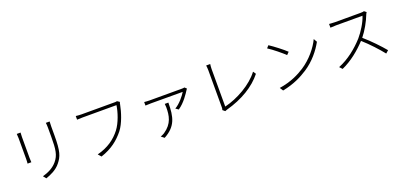

<svg xmlns="http://www.w3.org/2000/svg" viewBox="15 -1772 5950 2863"><g transform="rotate(-20 2990.0 -340.0)"><path d="M236 -741C238 -724 240 -689 240 -672V-341C240 -312 238 -284 236 -270H296C294 -285 293 -315 293 -340V-672C293 -691 294 -724 296 -741ZM700 -748C703 -726 705 -699 705 -670V-530C705 -322 693 -237 620 -150C558 -76 472 -38 387 -14L424 32C497 7 595 -34 659 -115C730 -203 757 -274 757 -529V-670C757 -699 758 -726 760 -748Z M1807 -689C1792 -685 1780 -685 1768 -685H1243C1210 -685 1180 -688 1154 -691V-633C1179 -634 1206 -636 1242 -636H1780C1766 -534 1715 -377 1642 -282C1557 -172 1440 -85 1266 -41L1309 8C1484 -50 1595 -140 1686 -254C1762 -351 1813 -516 1834 -625C1837 -644 1839 -653 1845 -664Z M2463 -407C2465 -388 2467 -371 2467 -354C2467 -221 2449 -98 2302 1C2283 13 2259 23 2240 30L2289 68C2488 -41 2519 -178 2520 -407ZM2822 -537C2812 -534 2795 -533 2784 -533H2272C2244 -533 2210 -535 2184 -538V-482C2211 -484 2244 -485 2272 -485L2776 -484C2744 -431 2666 -332 2587 -288L2631 -257C2733 -324 2811 -447 2837 -488C2841 -495 2847 -503 2852 -509Z M3274 3C3285 -2 3297 -6 3306 -9C3563 -79 3768 -204 3894 -364L3864 -408C3742 -245 3505 -111 3297 -61V-657C3297 -680 3300 -717 3303 -734H3239C3242 -719 3245 -676 3245 -656V-67C3245 -49 3243 -38 3238 -27Z M4214 -701 4180 -663C4256 -615 4376 -516 4427 -467L4465 -506C4415 -555 4280 -659 4214 -701ZM4156 -44 4190 9C4372 -27 4497 -92 4596 -156C4742 -250 4848 -385 4912 -502L4881 -556C4827 -439 4710 -293 4566 -200C4472 -139 4341 -72 4156 -44Z M5727 -690C5714 -686 5695 -684 5669 -684H5264C5233 -684 5179 -689 5173 -689V-630C5177 -630 5232 -634 5264 -634H5683C5657 -544 5576 -414 5507 -335C5399 -215 5255 -97 5094 -33L5134 10C5289 -59 5424 -171 5534 -289C5639 -196 5755 -70 5823 17L5866 -21C5797 -104 5676 -233 5567 -326C5639 -414 5707 -539 5742 -631C5745 -640 5755 -657 5760 -664Z"/></g></svg>

Font: Noto Sans CJK Light
Style: Regular
Weight: 300
Designer: Ryoko NISHIZUKA (kana & ideographs); Paul D. Hunt (Latin, Greek & Cyrillic); Wenlong ZHANG (bopomofo); Sandoll Communica
Foundry: Adobe Systems Incorporated
Version: Version 1.000;PS 1;hotconv 1.0.78;makeotf.lib2.5.61930